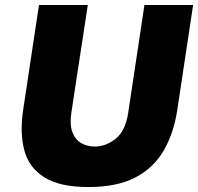

<svg xmlns="http://www.w3.org/2000/svg" viewBox="-20 -743 798 773"><path d="M336.5 10Q220.5 10 158.5 -29Q96.5 -68 78 -137.5Q59.5 -207 73 -299L137 -723H333.5L267.5 -291Q260 -241 271.5 -210.8Q283 -180.5 307 -166.8Q331 -153 361.5 -153Q406 -153 445.8 -184.5Q485.5 -216 496.5 -291L561.5 -723H757.5L693.5 -299Q679.5 -207 639.5 -137.5Q599.5 -68 525.8 -29Q452 10 336.5 10Z"/></svg>

Font: Public Sans Black
Style: Italic
Weight: 900
Italic angle: -8°
Designer: The Public Sans project authors (U.S. Web Design System). Libre Franklin designed by Pablo Impallari and Rodrigo Fuenzal
Version: Version 1.007; ttfautohint (v1.8.1) -l 8 -r 50 -G 200 -x 14 